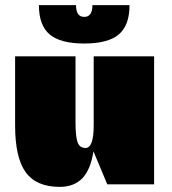

<svg xmlns="http://www.w3.org/2000/svg" viewBox="-20 -720 672 750"><path d="M582 0H399L345 -129Q334 -57 301.5 -23.5Q269 10 213 10Q122 10 80.5 -47Q39 -104 39 -230V-500H275V-242Q275 -187 283 -164.5Q291 -142 314 -142Q346 -142 346 -230V-500H582ZM486 -700Q486 -621 444 -585.5Q402 -550 309 -550Q216 -550 174 -585.5Q132 -621 132 -700H277Q277 -654 309 -654Q341 -654 341 -700Z"/></svg>

Font: Fivo Sans Modern ExtBlk
Style: Regular
Weight: 950
Designer: Alexander Slobzheninov
Foundry: Alexander Slobzheninov
Version: 1.0